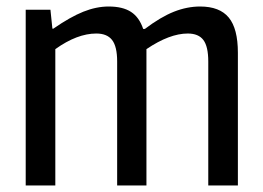

<svg xmlns="http://www.w3.org/2000/svg" viewBox="-20 -570 808 590"><path d="M59 -540H135L141 -482H144Q196 -518 236 -534Q276 -550 314 -550Q357 -550 382.5 -533.5Q408 -517 420 -481H425Q474 -518 514.5 -534Q555 -550 595 -550Q655 -550 683 -516Q711 -482 711 -408V0H620V-381Q620 -427 605 -447Q590 -467 557 -467Q501 -467 430 -419V0H340V-381Q340 -427 324.5 -447Q309 -467 276 -467Q217 -467 150 -419V0H59Z"/></svg>

Font: Encode Sans Compressed
Style: Medium
Weight: 500
Designer: Pablo Impallari, Andres Torresi
Foundry: Pablo Impallari, Andres Torresi
Version: Version 1.000; ttfautohint (v1.00) -l 8 -r 50 -G 200 -x 14 -